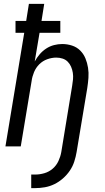

<svg xmlns="http://www.w3.org/2000/svg" viewBox="-20 -755 540 990"><path d="M141 215V145H162Q185 145 209 138Q233 131 252 114.5Q271 98 281.5 75Q292 52 296 29L352 -312Q355 -329 356.5 -346Q358 -363 355.5 -379.5Q353 -396 346.5 -411Q340 -426 329 -437Q318 -448 302.5 -453Q287 -458 270 -458Q247 -458 223.5 -449.5Q200 -441 182.5 -423.5Q165 -406 155.5 -383Q146 -360 143 -337L87 0H8L105 -586H60V-647H115L129 -735H208L194 -647H291V-586H184L159 -438Q170 -458 184.5 -475Q199 -492 218 -504.5Q237 -517 258.5 -522.5Q280 -528 301 -528Q327 -528 351.5 -520Q376 -512 393.5 -494.5Q411 -477 420.5 -454Q430 -431 434 -405.5Q438 -380 436 -353.5Q434 -327 430 -301L375 29Q371 53 363 78Q355 103 340 125Q325 147 304.5 165Q284 183 260.5 194.5Q237 206 211.5 210.5Q186 215 161 215Z"/></svg>

Font: Iosevka
Style: Italic
Weight: 400
Italic angle: -9°
Monospace: yes
Designer: Belleve Invis
Foundry: Belleve Invis
Version: Version 32.5.0; ttfautohint (v1.8.4)